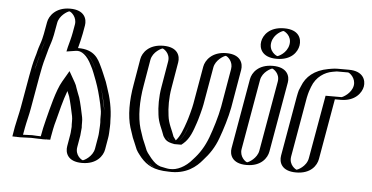

<svg xmlns="http://www.w3.org/2000/svg" viewBox="-55 -851 2027 1045"><g transform="rotate(5 959.0 -328.0)"><path d="M189 -663 177 -597 171 -571C166 -551 155 -523 150 -501C141 -458 126 -411 118 -364L87 -188C81 -152 70 -114 64 -80L55 -28C55 -25 83 -25 139 -28C194 -25 222 -25 222 -28L224 -40C229 -67 236 -104 244 -132C260 -194 285 -296 313 -345C318 -336 322 -326 325 -316C331 -298 337 -284 344 -266C352 -242 364 -187 369 -162C372 -147 370 -122 372 -106C370 -93 370 -76 368 -64L357 0C349 46 380 84 425 84C470 84 516 46 524 0L535 -64C537 -73 538 -82 538 -92C539 -117 543 -140 540 -162C540 -182 540 -202 536 -219C532 -247 516 -314 506 -341L495 -371C484 -398 474 -430 460 -454C438 -498 404 -547 328 -535C335 -562 343 -590 348 -618L356 -663C364 -708 333 -747 288 -747C243 -747 197 -708 189 -663ZM142 -43C109 -41 84 -41 72 -41L79 -80C85 -111 96 -153 102 -188L133 -364C139 -398 147 -438 156 -467C160 -479 163 -492 165 -501C170 -522 179 -549 185 -570L192 -596L204 -663C210 -699 249 -732 285 -732C321 -732 347 -700 341 -663L333 -618C328 -591 321 -563 314 -536L309 -517L328 -520C395 -531 425 -490 446 -446C458 -422 470 -391 481 -364L492 -334C501 -309 517 -241 521 -214C524 -198 524 -180 524 -159C527 -135 525 -91 520 -64L509 0C502 37 465 69 428 69C391 69 365 38 372 0L383 -64C386 -80 385 -96 387 -108C385 -123 388 -148 384 -167C379 -192 366 -247 358 -273C351 -292 345 -305 339 -322C335 -334 332 -344 326 -354L314 -375L300 -351C269 -298 245 -195 230 -133C221 -103 214 -69 209 -41C195 -41 173 -41 142 -43ZM79 -80 72 -41C84 -41 109 -41 142 -43C173 -41 195 -41 209 -41C214 -70 221 -103 230 -133C245 -195 269 -298 300 -351L314 -375L326 -354C332 -344 335 -334 339 -322C345 -305 351 -292 358 -273C366 -247 379 -192 384 -167C388 -148 385 -123 387 -108C385 -96 386 -80 383 -64L372 0C365 38 391 69 428 69C465 69 502 37 509 0L520 -64C525 -91 527 -134 524 -159C524 -179 525 -197 521 -213C515 -240 501 -308 492 -334L481 -364C470 -391 459 -422 446 -445C425 -489 395 -531 328 -520L309 -517L314 -536C321 -563 328 -591 333 -618L341 -663C347 -700 321 -732 285 -732C249 -732 210 -699 204 -663L192 -596L185 -570C179 -549 170 -522 165 -501C163 -492 160 -479 156 -467C147 -438 139 -398 133 -364L102 -188C96 -153 85 -111 79 -80ZM171 -571 177 -597 189 -663C197 -708 243 -747 288 -747C333 -747 364 -708 356 -663L348 -618C343 -590 335 -562 328 -535C404 -547 438 -498 460 -454C472 -430 484 -398 495 -371L506 -341C516 -314 532 -247 536 -219C539 -202 540 -183 540 -162C542 -140 539 -117 538 -92C538 -82 537 -73 535 -64L524 0C516 46 470 84 425 84C380 84 349 46 357 0L368 -64C370 -77 370 -92 372 -106C371 -123 373 -146 369 -162C364 -187 352 -242 344 -266C337 -284 331 -298 325 -316C321 -329 319 -334 313 -345C285 -296 260 -195 244 -132C235 -103 229 -69 224 -41L222 -26H207C192 -26 171 -26 139 -28C108 -27 81 -26 69 -26H55L64 -80C70 -112 81 -154 87 -188L118 -364C124 -399 133 -438 142 -469C146 -481 149 -493 150 -501C154 -524 166 -551 171 -571ZM142 -43C124 -42 103 -41 92 -41L99 -80C105 -113 116 -152 122 -188L153 -364C159 -399 167 -438 176 -468C180 -481 183 -492 185 -501C190 -523 201 -551 206 -571L212 -597L224 -663C231 -704 274 -730 285 -732C296 -730 328 -703 321 -663L313 -618C308 -590 300 -563 293 -536L288 -513L339 -521C369 -526 401 -502 426 -450C440 -426 450 -394 461 -367L471 -338C480 -312 497 -245 501 -217C505 -200 504 -181 504 -161C507 -140 504 -117 503 -91C503 -81 501 -72 500 -64L489 0C481 45 434 69 428 69C421 68 384 45 392 0L403 -64C405 -78 405 -95 407 -107C405 -123 408 -147 404 -164C399 -190 387 -244 379 -269C372 -288 366 -301 360 -319C357 -330 353 -340 347 -350L314 -408L279 -348C249 -297 225 -195 209 -133C201 -104 194 -69 189 -41C175 -41 160 -42 142 -43ZM139 -28C170 -27 191 -26 208 -26L242 -27L244 -41C249 -69 255 -103 264 -133C276 -179 292 -246 312 -299C316 -289 320 -281 324 -270C332 -244 344 -190 349 -165C353 -148 350 -123 352 -107C350 -95 351 -79 348 -64L337 0C331 35 345 84 425 84C505 84 538 35 544 0L555 -64C556 -72 558 -81 558 -91C559 -117 561 -139 559 -160C559 -224 544 -286 526 -337L516 -367C504 -395 492 -426 480 -450C463 -485 441 -538 349 -537C356 -564 363 -591 368 -618L376 -663C382 -698 367 -747 288 -747C209 -747 175 -697 169 -663L157 -597L151 -570C146 -549 135 -523 130 -501C128 -492 125 -480 121 -468C112 -438 104 -399 98 -364L67 -188C61 -154 50 -112 44 -80L35 -27L68 -26C83 -26 109 -27 139 -28Z M712 -507C720 -552 766 -590 811 -590C856 -590 887 -552 879 -507L855 -366C845 -310 846 -258 852 -215C857 -174 874 -142 888 -108C892 -100 904 -83 918 -79L928 -77H935C964 -102 979 -145 994 -189C1000 -204 1018 -272 1021 -290L1057 -496C1065 -541 1111 -580 1156 -580C1201 -580 1232 -541 1224 -496L1188 -287C1178 -232 1155 -161 1138 -115C1118 -61 1091 -21 1058 15C1023 56 968 95 900 90C874 90 853 83 832 79C801 69 785 55 765 32C749 10 736 -2 728 -28C723 -42 714 -60 709 -73L691 -127C672 -191 672 -276 688 -366ZM727 -507C733 -544 771 -575 808 -575C845 -575 870 -544 864 -507L840 -366C830 -308 831 -255 837 -211C843 -165 864 -132 875 -97C880 -91 884 -86 891 -76C895 -71 904 -66 912 -64L923 -62H938C976 -92 993 -139 1009 -186C1015 -203 1032 -269 1036 -290L1072 -496C1078 -532 1118 -565 1154 -565C1190 -565 1215 -533 1209 -496L1173 -287C1164 -233 1141 -164 1124 -118C1105 -66 1080 -29 1048 6C1015 45 965 80 903 75C880 75 859 68 838 64C810 55 797 43 778 21C760 -2 750 -11 742 -35C736 -50 728 -68 723 -80L706 -134C688 -195 687 -278 703 -366ZM727 -507 703 -366C687 -278 688 -195 706 -134L723 -80C728 -68 736 -50 742 -35C750 -11 760 -2 778 21C797 43 810 55 838 64C859 68 880 75 903 75C965 80 1015 45 1048 6C1080 -29 1105 -66 1124 -118C1141 -164 1164 -233 1173 -287L1209 -496C1215 -533 1190 -565 1154 -565C1118 -565 1078 -532 1072 -496L1036 -290C1032 -269 1015 -203 1009 -186C993 -139 976 -92 938 -62H923L912 -64C889 -70 880 -91 875 -97C864 -132 843 -165 837 -211C831 -255 830 -308 840 -366L864 -507C870 -544 845 -575 808 -575C771 -575 733 -544 727 -507ZM712 -507 688 -366C672 -276 672 -191 691 -127L709 -73C714 -60 723 -42 728 -28C737 0 748 10 765 32C795 66 832 90 900 90C968 95 1023 56 1058 15C1092 -22 1118 -61 1138 -115C1155 -161 1178 -232 1188 -287L1224 -496C1232 -541 1201 -580 1156 -580C1111 -580 1065 -541 1057 -496L1021 -290C1018 -271 1000 -205 994 -189C979 -144 965 -102 935 -77H928L918 -79C902 -84 895 -98 889 -106C876 -143 857 -173 852 -215C846 -258 845 -310 855 -366L879 -507C887 -552 856 -590 811 -590C766 -590 720 -552 712 -507ZM747 -507C755 -553 804 -575 808 -575C812 -575 852 -553 844 -507L820 -366C810 -309 811 -256 817 -213C822 -169 842 -137 854 -101C859 -95 864 -75 899 -66L917 -62H955L966 -71C1000 -100 1014 -144 1029 -188C1035 -204 1053 -271 1056 -290L1092 -496C1099 -537 1143 -563 1154 -565C1165 -563 1196 -536 1189 -496L1153 -287C1143 -232 1121 -162 1104 -116C1084 -63 1059 -24 1026 11C988 57 941 77 906 75H903C892 75 877 71 852 66C831 59 818 48 799 26C782 4 771 -6 763 -31C758 -45 749 -63 744 -76L726 -130C708 -192 707 -277 723 -366ZM692 -507 668 -366C652 -277 652 -193 671 -131L689 -77C694 -64 703 -46 708 -32C717 -6 727 4 745 27C779 66 818 89 898 90C996 96 1050 47 1080 11C1113 -25 1140 -64 1159 -117C1176 -163 1198 -233 1208 -287L1244 -496C1250 -531 1235 -580 1156 -580C1077 -580 1043 -530 1037 -496L1001 -290C998 -270 980 -204 974 -188C961 -150 947 -109 923 -83C917 -91 913 -97 909 -102C897 -138 877 -169 872 -213C866 -256 865 -309 875 -366L899 -507C905 -542 890 -590 811 -590C732 -590 698 -542 692 -507Z M1316 -450 1249 -67C1241 -22 1273 17 1318 17C1363 17 1408 -22 1416 -67L1483 -450C1491 -495 1459 -533 1414 -533C1369 -533 1324 -495 1316 -450ZM1359 -659C1351 -612 1384 -573 1431 -573C1477 -573 1521 -610 1529 -656C1537 -703 1505 -742 1458 -742C1412 -742 1367 -705 1359 -659ZM1331 -450C1337 -487 1375 -518 1412 -518C1449 -518 1474 -487 1468 -450L1401 -67C1394 -30 1357 2 1320 2C1283 2 1257 -30 1264 -67ZM1374 -659C1381 -697 1417 -727 1455 -727C1494 -727 1521 -695 1514 -656C1507 -618 1472 -588 1434 -588C1395 -588 1367 -621 1374 -659ZM1331 -450 1264 -67C1257 -30 1283 2 1320 2C1357 2 1394 -30 1401 -67L1468 -450C1474 -487 1449 -518 1412 -518C1375 -518 1337 -487 1331 -450ZM1374 -659C1367 -621 1395 -588 1434 -588C1472 -588 1507 -618 1514 -656C1521 -695 1494 -727 1455 -727C1417 -727 1381 -697 1374 -659ZM1316 -450C1324 -495 1369 -533 1414 -533C1459 -533 1491 -495 1483 -450L1416 -67C1408 -22 1363 17 1318 17C1273 17 1241 -22 1249 -67ZM1359 -659C1367 -705 1412 -742 1458 -742C1505 -742 1537 -703 1529 -656C1521 -610 1477 -573 1431 -573C1384 -573 1351 -612 1359 -659ZM1351 -450C1359 -496 1408 -518 1412 -518C1416 -518 1456 -496 1448 -450L1381 -67C1374 -25 1329 1 1320 2C1311 1 1277 -25 1284 -67ZM1394 -659C1403 -707 1450 -727 1455 -727C1460 -727 1503 -705 1494 -656C1485 -608 1438 -588 1434 -588C1429 -588 1385 -610 1394 -659ZM1296 -450 1229 -67C1223 -32 1238 17 1318 17C1398 17 1430 -32 1436 -67L1503 -450C1509 -485 1493 -533 1414 -533C1335 -533 1302 -485 1296 -450ZM1339 -659C1333 -623 1350 -573 1431 -573C1511 -573 1543 -620 1549 -656C1555 -693 1539 -742 1458 -742C1378 -742 1345 -695 1339 -659Z M1688 -50 1746 -381H1798C1843 -381 1889 -419 1897 -464C1905 -509 1873 -548 1828 -548H1766C1755 -548 1743 -546 1728 -543C1667 -532 1618 -496 1596 -438L1587 -413C1584 -403 1581 -391 1578 -376L1521 -50C1513 -4 1544 34 1590 34C1636 34 1680 -4 1688 -50ZM1673 -50 1734 -396H1801C1838 -396 1876 -428 1882 -464C1888 -500 1861 -533 1825 -533H1763C1754 -533 1742 -531 1728 -528C1672 -518 1630 -487 1610 -435L1601 -411C1599 -403 1595 -390 1593 -376L1536 -50C1529 -12 1555 19 1592 19C1629 19 1666 -12 1673 -50ZM1673 -50C1666 -12 1629 19 1592 19C1555 19 1529 -12 1536 -50L1593 -376C1595 -390 1599 -403 1601 -411L1610 -435C1630 -487 1672 -518 1728 -528C1742 -531 1754 -533 1763 -533H1825C1861 -533 1888 -500 1882 -464C1876 -428 1838 -396 1801 -396H1734ZM1688 -50C1680 -4 1636 34 1590 34C1544 34 1513 -4 1521 -50L1578 -376C1581 -391 1584 -404 1587 -413L1596 -438C1618 -496 1667 -532 1728 -543C1742 -546 1754 -548 1766 -548H1828C1873 -548 1905 -509 1897 -464C1889 -419 1843 -381 1798 -381H1746ZM1653 -50C1645 -2 1595 19 1592 19C1589 19 1548 -2 1556 -50L1613 -376C1616 -390 1619 -403 1622 -412L1631 -437C1652 -494 1699 -522 1740 -529C1750 -531 1761 -533 1763 -533H1825C1834 -532 1869 -505 1862 -464C1854 -421 1808 -397 1801 -396H1714ZM1708 -50 1766 -381H1798C1877 -381 1911 -430 1917 -464C1923 -498 1907 -548 1828 -548H1766C1745 -548 1729 -544 1716 -542C1640 -528 1596 -489 1576 -436L1566 -412C1563 -403 1561 -390 1558 -376L1501 -50C1495 -14 1510 34 1590 34C1670 34 1702 -14 1708 -50Z"/></g></svg>

Font: Blanket
Style: Black
Weight: 900
Foundry: Cannot Into Space Fonts
Version: Version 0.9